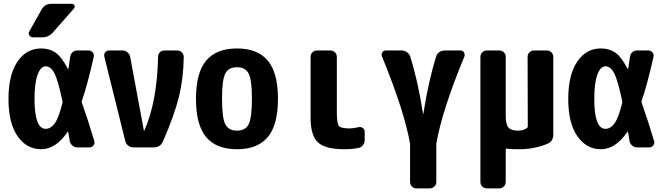

<svg xmlns="http://www.w3.org/2000/svg" viewBox="-20 -790 3540 1029"><path d="M254.9 -769.5H365.2Q375 -769.5 378.9 -760.7Q382.8 -752 376 -744.1L263.7 -616.2Q240.2 -589.8 205.1 -589.8H155.3Q143.6 -589.8 137.2 -600.6Q130.9 -611.3 136.7 -621.1L203.1 -739.3Q220.7 -769.5 254.9 -769.5ZM314.5 -238.3Q315.4 -244.1 314.5 -249Q291 -360.4 271.5 -397.5Q252 -434.6 225.1 -434.6Q198.2 -434.6 181.6 -390.1Q165 -345.7 165 -259.8Q165 -99.6 224.6 -99.6Q252 -99.6 273.4 -128.9Q294.9 -158.2 314.5 -238.3ZM418.9 -239.3Q453.1 -143.6 485.4 -34.2Q489.3 -21.5 481 -10.7Q472.7 0 460 0H394.5Q379.9 0 368.2 -9.8Q356.4 -19.5 353.5 -35.2Q352.5 -42 350.1 -58.1Q347.7 -74.2 345.7 -82Q345.7 -83 344.7 -84Q343.8 -85 342.8 -84Q279.3 9.8 200.2 9.8Q123 9.8 74.2 -60.1Q25.4 -129.9 25.4 -259.8Q25.4 -387.7 73.2 -459Q121.1 -530.3 200.2 -530.3Q245.1 -530.3 277.3 -508.3Q309.6 -486.3 343.8 -420.9Q344.7 -419.9 345.7 -419.9Q346.7 -419.9 346.7 -420.9Q350.6 -448.2 356.4 -486.3Q358.4 -501 369.1 -510.3Q379.9 -519.5 394.5 -519.5H455.1Q467.8 -519.5 476.6 -509.3Q485.4 -499 482.4 -485.4Q448.2 -333 418.9 -250Q417 -244.1 418.9 -239.3Z M929.7 -519.5Q944.3 -519.5 954.6 -509.3Q964.8 -499 964.8 -484.4Q962.9 -368.2 939 -271Q915 -173.8 853.5 -32.2Q847.7 -17.6 834.5 -8.8Q821.3 0 804.7 0H695.3Q679.7 0 667.5 -9.3Q655.3 -18.6 651.4 -34.2L539.1 -486.3Q536.1 -499 543.5 -509.3Q550.8 -519.5 565.4 -519.5H636.7Q651.4 -519.5 663.1 -509.8Q674.8 -500 677.7 -485.4L751 -90.8Q751 -89.8 752 -89.8Q753.9 -89.8 753.9 -90.8Q822.3 -246.1 827.1 -485.4Q827.1 -500 836.9 -509.8Q846.7 -519.5 862.3 -519.5Z M1187.5 -124Q1205.1 -89.8 1250 -89.8Q1294.9 -89.8 1312.5 -124Q1330.1 -158.2 1330.1 -260.3Q1330.1 -362.3 1312.5 -396Q1294.9 -429.7 1250 -429.7Q1205.1 -429.7 1187.5 -396Q1169.9 -362.3 1169.9 -260.3Q1169.9 -158.2 1187.5 -124ZM1085 -465.3Q1139.6 -530.3 1250 -530.3Q1360.4 -530.3 1415 -465.3Q1469.7 -400.4 1469.7 -260.3Q1469.7 -120.1 1415 -55.2Q1360.4 9.8 1250 9.8Q1139.6 9.8 1085 -55.2Q1030.3 -120.1 1030.3 -260.3Q1030.3 -400.4 1085 -465.3Z M1901.4 -108.4Q1914.1 -111.3 1924.3 -104Q1934.6 -96.7 1934.6 -84V-40Q1934.6 -24.4 1925.3 -12.2Q1916 0 1901.4 2.9Q1867.2 9.8 1825.2 9.8Q1722.7 9.8 1683.6 -27.3Q1644.5 -64.5 1644.5 -160.2V-485.4Q1644.5 -500 1654.8 -509.8Q1665 -519.5 1679.7 -519.5H1750Q1764.6 -519.5 1774.9 -509.8Q1785.2 -500 1785.2 -485.4V-190.4Q1785.2 -129.9 1795.9 -115.7Q1806.6 -101.6 1855.5 -101.6Q1877 -102.5 1901.4 -108.4Z M2448.2 -519.5Q2460 -519.5 2466.3 -509.3Q2472.7 -499 2468.8 -487.3Q2347.7 -194.3 2318.4 -19.5V184.6Q2318.4 199.2 2308.1 209.5Q2297.9 219.7 2283.2 219.7H2212.9Q2198.2 219.7 2188 210Q2177.7 200.2 2177.7 184.6V-19.5Q2147.5 -193.4 2027.3 -487.3Q2022.5 -499 2028.8 -509.3Q2035.2 -519.5 2047.9 -519.5H2132.8Q2148.4 -519.5 2161.1 -510.3Q2173.8 -501 2178.7 -486.3Q2219.7 -357.4 2247.1 -180.7Q2247.1 -179.7 2248 -179.7Q2249 -179.7 2249 -180.7Q2276.4 -356.4 2317.4 -486.3Q2321.3 -501 2334 -510.3Q2346.7 -519.5 2363.3 -519.5Z M2910.2 -519.5Q2924.8 -519.5 2935.1 -509.8Q2945.3 -500 2945.3 -485.4V-70.3Q2945.3 -32.2 2914.1 -19.5Q2840.8 10.7 2759.8 9.8Q2723.6 9.8 2696.3 6.8Q2690.4 6.8 2690.4 10.7V184.6Q2690.4 199.2 2680.2 209.5Q2669.9 219.7 2655.3 219.7H2589.8Q2575.2 219.7 2564.9 210Q2554.7 200.2 2554.7 184.6V-485.4Q2554.7 -500 2564.9 -509.8Q2575.2 -519.5 2589.8 -519.5H2655.3Q2669.9 -519.5 2680.2 -509.8Q2690.4 -500 2690.4 -485.4V-169.9Q2690.4 -124 2704.6 -106.9Q2718.8 -89.8 2754.9 -89.8Q2784.2 -89.8 2803.7 -103.5Q2808.6 -106.4 2808.6 -112.3L2807.6 -485.4Q2807.6 -500 2817.9 -509.8Q2828.1 -519.5 2842.8 -519.5Z M3314.5 -238.3Q3315.4 -244.1 3314.5 -249Q3291 -360.4 3271.5 -397.5Q3252 -434.6 3225.1 -434.6Q3198.2 -434.6 3181.6 -390.1Q3165 -345.7 3165 -259.8Q3165 -99.6 3224.6 -99.6Q3252 -99.6 3273.4 -128.9Q3294.9 -158.2 3314.5 -238.3ZM3418.9 -239.3Q3453.1 -143.6 3485.4 -34.2Q3489.3 -21.5 3481 -10.7Q3472.7 0 3460 0H3394.5Q3379.9 0 3368.2 -9.8Q3356.4 -19.5 3353.5 -35.2Q3352.5 -42 3350.1 -58.1Q3347.7 -74.2 3345.7 -82Q3345.7 -83 3344.7 -84Q3343.8 -85 3342.8 -84Q3279.3 9.8 3200.2 9.8Q3123 9.8 3074.2 -60.1Q3025.4 -129.9 3025.4 -259.8Q3025.4 -387.7 3073.2 -459Q3121.1 -530.3 3200.2 -530.3Q3245.1 -530.3 3277.3 -508.3Q3309.6 -486.3 3343.8 -420.9Q3344.7 -419.9 3345.7 -419.9Q3346.7 -419.9 3346.7 -420.9Q3350.6 -448.2 3356.4 -486.3Q3358.4 -501 3369.1 -510.3Q3379.9 -519.5 3394.5 -519.5H3455.1Q3467.8 -519.5 3476.6 -509.3Q3485.4 -499 3482.4 -485.4Q3448.2 -333 3418.9 -250Q3417 -244.1 3418.9 -239.3Z"/></svg>

Font: Rounded-L Mgen+ 1mn bold
Style: Bold
Weight: 700
Designer: [Source Han Sans]
Ryoko NISHIZUKA  (kana & ideographs); Paul D. Hunt (Latin, Greek & Cyrillic); Wenlong ZHANG  (bopomofo
Version: Version 1.059.20150602